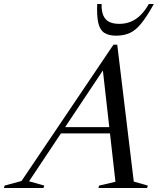

<svg xmlns="http://www.w3.org/2000/svg" viewBox="-98 -938 809 958"><path d="M188.5 -272.5 199 -303.5H530L519.5 -272.5ZM569.5 -32 639.5 -12 636 0H393L396.5 -12L478 -31L413 -607H429L47 -33.5L123 -12L119 0H-78.5L-75 -12L9.5 -35L468 -715H487ZM497.5 -819Q528 -819 554 -829.5Q580 -840 602.5 -861.8Q625 -883.5 644.5 -918H669.5Q635.5 -856.5 607.5 -821.8Q579.5 -787 549.8 -773.5Q520 -760 481.5 -760Q444.5 -760 422.8 -774Q401 -788 392.8 -822.2Q384.5 -856.5 387 -918H409Q408 -884 417 -862Q426 -840 445.8 -829.5Q465.5 -819 497.5 -819Z"/></svg>

Font: Newsreader 60pt
Style: Italic
Weight: 400
Italic angle: -17°
Designer: Hugues Gentile
Foundry: Production Type
Version: Version 1.003